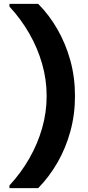

<svg xmlns="http://www.w3.org/2000/svg" viewBox="-20 -831 454 996"><path d="M178 145H29V131Q89 66 132 -9Q175 -84 198.5 -166Q222 -248 222 -333Q222 -418 198.5 -500Q175 -582 132 -657Q89 -732 29 -797V-811H178Q235 -754 278 -679Q321 -604 345 -517Q369 -430 369 -333Q369 -237 345 -149.5Q321 -62 278 12.5Q235 87 178 145Z"/></svg>

Font: DM Sans 16pt Black
Style: Regular
Weight: 900
Version: Version 4.004;gftools[0.9.30]